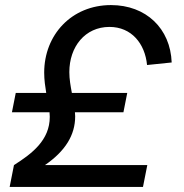

<svg xmlns="http://www.w3.org/2000/svg" viewBox="-20 -736 724 756"><path d="M35 -86 18 0H543L560 -86H157C237 -141 276 -204 276 -278L275 -294H466L481 -370H263C258 -397 253 -424 253 -452C253 -552 315 -630 411 -630C498 -630 551 -564 559 -480L656 -490C651 -624 555 -716 417 -716C262 -716 154 -599 154 -450C154 -421 158 -395 162 -370H42L27 -294H175L176 -276C176 -184 106 -131 35 -86Z"/></svg>

Font: Uncut Sans Medium Italic
Style: Regular
Weight: 500
Italic angle: -11°
Designer: Kasper Nordkvist
Foundry: UNCUT.wtf
Version: Version 1.304;Glyphs 3.2 (3246)